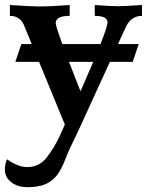

<svg xmlns="http://www.w3.org/2000/svg" viewBox="-24 -493 598 778"><path d="M84 265.6Q43.9 263.7 20.3 244.4Q-3.4 225.1 -4.4 195.3Q-3.9 170.9 4.4 152.3Q49.3 184.1 85.9 184.1Q135.3 184.1 165.5 144.8Q195.8 105.5 217.3 59.6L238.8 11.7L76.2 -383.3Q61 -428.7 16.1 -428.7V-472.7Q108.9 -466.8 132.3 -466.8Q182.1 -466.8 258.3 -472.7V-428.7Q201.7 -428.7 201.7 -399.4Q201.7 -377 302.2 -123Q411.6 -371.1 411.6 -402.3Q411.6 -428.7 359.9 -428.7V-472.7Q423.3 -467.8 458.5 -467.8Q473.1 -467.8 551.3 -472.7V-428.7Q509.3 -428.7 487.8 -387.7L291.5 41Q255.4 113.3 240.5 152.6Q225.6 191.9 207.8 215.8Q189.9 239.7 161.4 252.7Q132.8 265.6 84 265.6ZM513.7 -242.2H38.1L62.5 -314.5H538.1Z"/></svg>

Font: Kelvinch
Style: Bold
Weight: 700
Designer: Paul James Miller
Foundry: High-Logic / Made with FontCreator
Version: Version 3.501;March 28, 2021;FontCreator 13.0.0.2683 64-bit